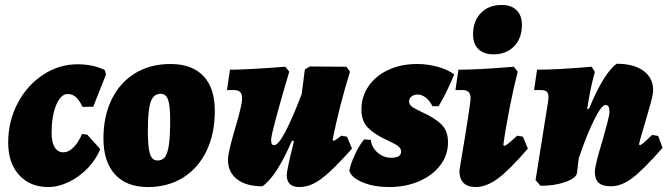

<svg xmlns="http://www.w3.org/2000/svg" viewBox="-20 -742 2691 774"><path d="M188 -206Q188 -168 200.5 -148Q213 -128 236 -128Q256 -128 275.5 -147Q295 -166 311 -202L332 -199L384 -141Q368 -100 334 -64.5Q300 -29 257.5 -8.5Q215 12 175 12Q101 12 57 -36.5Q13 -85 13 -167Q13 -253 51 -325.5Q89 -398 153.5 -440.5Q218 -483 294 -483Q324 -483 353.5 -476.5Q383 -470 403 -459L407 -441L356 -312L313 -311Q300 -338 286 -350.5Q272 -363 253 -363Q225 -363 206.5 -318.5Q188 -274 188 -206Z M397 -184Q397 -274 430.5 -342Q464 -410 525 -447Q586 -484 667 -484Q754 -484 800 -435.5Q846 -387 846 -295Q846 -203 812.5 -133.5Q779 -64 718 -26Q657 12 576 12Q490 12 443.5 -39Q397 -90 397 -184ZM666 -259Q666 -316 657.5 -340Q649 -364 628 -364Q599 -364 587.5 -331.5Q576 -299 576 -215Q576 -148 584.5 -121.5Q593 -95 615 -95Q635 -95 645.5 -109.5Q656 -124 661 -159Q666 -194 666 -259Z M1399 -143Q1343 -80 1307 -47.5Q1271 -15 1243.5 -1.5Q1216 12 1187 12Q1136 12 1136 -36Q1136 -46 1142.5 -77Q1149 -108 1165 -173L1157 -175Q1095 -31 1038 9Q972 9 935.5 -19.5Q899 -48 899 -98Q899 -115 908 -151.5Q917 -188 928 -225Q939 -261 947.5 -295.5Q956 -330 956 -346Q956 -363 948 -371Q940 -379 923 -379H895L907 -461Q974 -461 1130 -473L1146 -453Q1073 -206 1073 -179Q1073 -167 1075.5 -162Q1078 -157 1086 -157Q1117 -157 1196 -362L1209 -462L1229 -474L1376 -473L1391 -453Q1371 -390 1351.5 -313.5Q1332 -237 1321 -178L1325 -174Q1338 -180 1356 -195L1379 -191Z M1557 -106Q1597 -106 1597 -131Q1597 -145 1583 -154.5Q1569 -164 1532 -181Q1488 -202 1462.5 -228Q1437 -254 1437 -301Q1437 -353 1466 -395Q1495 -437 1546 -460.5Q1597 -484 1661 -484Q1705 -484 1745.5 -472.5Q1786 -461 1811 -442Q1779 -364 1748 -314H1723Q1713 -336 1696.5 -348.5Q1680 -361 1663 -361Q1649 -361 1639 -353Q1629 -345 1629 -333Q1629 -323 1636.5 -315.5Q1644 -308 1659 -301L1681 -290Q1730 -268 1758 -242Q1786 -216 1786 -168Q1786 -117 1755 -76Q1724 -35 1670 -11.5Q1616 12 1548 12Q1488 12 1443 -6.5Q1398 -25 1388 -53Q1393 -81 1411 -119.5Q1429 -158 1448 -180L1475 -178Q1478 -148 1502 -127Q1526 -106 1557 -106Z M2065 -195 2088 -191 2108 -143Q2032 -55 1986 -21.5Q1940 12 1898 12Q1832 12 1832 -55Q1877 -321 1877 -346Q1877 -363 1869 -371Q1861 -379 1844 -379H1816L1828 -461Q1909 -461 2051 -473L2067 -453Q2051 -391 2034.5 -307.5Q2018 -224 2009 -157L2013 -154Q2017 -154 2028.5 -163Q2040 -172 2065 -195ZM1887 -603Q1887 -657 1918.5 -689.5Q1950 -722 2002 -722Q2041 -722 2062.5 -701Q2084 -680 2084 -641Q2084 -588 2052.5 -555.5Q2021 -523 1970 -523Q1930 -523 1908.5 -544Q1887 -565 1887 -603Z M2651 -146Q2572 -56 2528 -23.5Q2484 9 2443 9Q2409 9 2393.5 -5Q2378 -19 2378 -50Q2378 -75 2409 -176Q2419 -212 2428 -245.5Q2437 -279 2437 -291Q2437 -319 2421 -319Q2405 -319 2375 -258.5Q2345 -198 2313 -104L2306 -45Q2303 -24 2259.5 -8.5Q2216 7 2159 7L2139 -16L2190 -336Q2191 -342 2191 -351Q2191 -366 2184 -372.5Q2177 -379 2160 -379H2133L2145 -461Q2226 -461 2365 -473L2378 -452Q2360 -389 2347 -302L2354 -303Q2415 -449 2466 -485Q2535 -485 2574 -456.5Q2613 -428 2613 -378Q2613 -362 2601.5 -320.5Q2590 -279 2578 -239Q2559 -177 2556 -160L2559 -157Q2564 -157 2574 -165.5Q2584 -174 2609 -198L2633 -194Z"/></svg>

Font: Alegreya Black
Style: Italic
Weight: 900
Italic angle: -7°
Designer: Juan Pablo del Peral
Foundry: Huerta Tipografica
Version: Version 2.007; ttfautohint (v1.6)